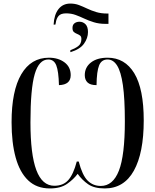

<svg xmlns="http://www.w3.org/2000/svg" viewBox="-20 -1048 873 1078"><path d="M281 -910Q284 -966 308.5 -997Q333 -1028 375 -1028Q401 -1028 423.5 -1019.5Q446 -1011 469 -1000Q492 -989 519.5 -980.5Q547 -972 582 -972H589V-914H572Q536 -914 507 -923Q478 -932 453.5 -943.5Q429 -955 404.5 -964Q380 -973 351 -973Q321 -973 308.5 -958Q296 -943 293 -919L291 -910ZM375 -766Q400 -775 418.5 -788.5Q437 -802 437 -829Q437 -843 429.5 -848.5Q422 -854 412 -858Q402 -862 394.5 -868.5Q387 -875 387 -891Q387 -909 398.5 -917.5Q410 -926 426 -926Q446 -926 460 -912Q474 -898 474 -868Q474 -834 451.5 -802.5Q429 -771 375 -755ZM260 10Q186 10 138.5 -35Q91 -80 68 -163.5Q45 -247 45 -362Q45 -538 99.5 -631Q154 -724 255 -724Q307 -724 342 -698Q377 -672 377 -626Q377 -572 311 -570Q309 -648 296 -681Q283 -714 251 -714Q199 -714 175 -632Q151 -550 151 -361Q151 -181 184 -93Q217 -5 285 -5Q335 -5 363.5 -37Q392 -69 411 -141H422Q442 -64 472 -34Q502 -4 546 -4Q614 -4 647.5 -89.5Q681 -175 681 -367Q681 -494 670 -570Q659 -646 637.5 -680Q616 -714 584 -714Q550 -714 536.5 -681Q523 -648 522 -570Q487 -570 471.5 -585Q456 -600 456 -626Q456 -670 490.5 -697Q525 -724 584 -724Q681 -724 734 -636.5Q787 -549 787 -372Q787 -189 731.5 -89.5Q676 10 568 10Q509 10 475 -13.5Q441 -37 416 -72Q393 -41 356.5 -15.5Q320 10 260 10Z"/></svg>

Font: Noto Serif Display ExtraCondensed Medium
Style: Regular
Weight: 500
Width: 2
Designer: Monotype Design Team
Foundry: Monotype Imaging Inc.
Version: Version 2.009